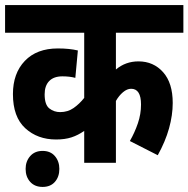

<svg xmlns="http://www.w3.org/2000/svg" viewBox="-20 -642 743 757"><path d="M703 -513H437V-368Q475 -400 526 -400Q585 -400 623 -357.5Q661 -315 661 -236Q661 -188 646.5 -136Q632 -84 602 -30L492 -86Q511 -119 523.5 -155.5Q536 -192 536 -230Q536 -292 497 -292Q481 -292 465 -278.5Q449 -265 437 -244V0H312V-126Q288 -109 262 -100.5Q236 -92 201 -92Q128 -92 79.5 -136.5Q31 -181 31 -271Q31 -353 78 -402Q125 -451 208 -451Q254 -451 287 -443L277 -335Q255 -341 226 -341Q192 -341 174 -322.5Q156 -304 156 -270Q156 -229 174.5 -214.5Q193 -200 217 -200Q247 -200 270 -216Q293 -232 312 -256V-513H0V-622H703ZM81 24Q81 -6 99 -26.5Q117 -47 148 -47Q179 -47 196.5 -26.5Q214 -6 214 24Q214 55 196.5 75Q179 95 148 95Q117 95 99 75Q81 55 81 24Z"/></svg>

Font: Noto Sans Condensed
Style: Bold Italic
Weight: 700
Width: 3
Italic angle: -12°
Designer: Monotype Design Team
Foundry: Monotype Imaging Inc.
Version: Version 2.013; ttfautohint (v1.8.4.7-5d5b)